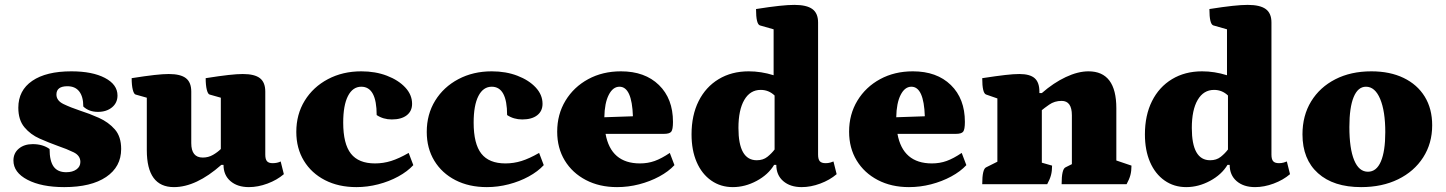

<svg xmlns="http://www.w3.org/2000/svg" viewBox="-20 -754 5918 786"><path d="M243 12Q150 12 92.5 -18Q35 -48 35 -97Q35 -127 57 -145.5Q79 -164 114 -164Q155 -164 183 -144Q183 -95 199.5 -72Q216 -49 251 -49Q277 -49 293 -60.5Q309 -72 309 -91Q309 -117 281.5 -130.5Q254 -144 216 -157Q180 -170 142.5 -186.5Q105 -203 80 -233Q55 -263 55 -313Q55 -384 112 -423Q169 -462 272 -462Q358 -462 409.5 -435Q461 -408 461 -363Q461 -333 438.5 -314.5Q416 -296 381 -296Q344 -296 321 -318Q321 -358 304.5 -379.5Q288 -401 256 -401Q211 -401 211 -367Q211 -342 240 -328Q269 -314 308 -301Q346 -289 385 -271.5Q424 -254 450 -224.5Q476 -195 476 -144Q476 -71 414.5 -29.5Q353 12 243 12Z M692 12Q581 12 581 -139V-354L535 -367Q528 -369 523.5 -387Q519 -405 519 -434Q576 -443 612 -447Q648 -451 671 -451Q719 -451 741 -434Q763 -417 763 -379V-168Q763 -109 810 -109Q833 -109 852 -120Q871 -131 884 -144V-354L838 -367Q831 -369 826.5 -387Q822 -405 822 -434Q879 -443 915 -447Q951 -451 974 -451Q1022 -451 1044 -434Q1066 -417 1066 -379V-121Q1066 -102 1073 -94Q1080 -86 1096 -86Q1115 -86 1129 -93L1142 -41Q1114 -17 1075 -2.5Q1036 12 999 12Q952 12 923.5 -12.5Q895 -37 895 -79H886Q783 12 692 12Z M1439 12Q1366 12 1310.5 -16.5Q1255 -45 1224 -96Q1193 -147 1193 -214Q1193 -286 1227.5 -342Q1262 -398 1322.5 -430Q1383 -462 1459 -462Q1517 -462 1564 -444Q1611 -426 1639 -396Q1667 -366 1667 -329Q1667 -299 1645 -282Q1623 -265 1584 -265Q1549 -265 1522 -283Q1522 -399 1459 -399Q1424 -399 1404.5 -361Q1385 -323 1385 -252Q1385 -165 1416.5 -125Q1448 -85 1515 -85Q1549 -85 1581 -95Q1613 -105 1653 -128L1672 -78Q1648 -52 1610.5 -31.5Q1573 -11 1528.5 0.5Q1484 12 1439 12Z M1973 12Q1900 12 1844.5 -16.5Q1789 -45 1758 -96Q1727 -147 1727 -214Q1727 -286 1761.5 -342Q1796 -398 1856.5 -430Q1917 -462 1993 -462Q2051 -462 2098 -444Q2145 -426 2173 -396Q2201 -366 2201 -329Q2201 -299 2179 -282Q2157 -265 2118 -265Q2083 -265 2056 -283Q2056 -399 1993 -399Q1958 -399 1938.5 -361Q1919 -323 1919 -252Q1919 -165 1950.5 -125Q1982 -85 2049 -85Q2083 -85 2115 -95Q2147 -105 2187 -128L2206 -78Q2182 -52 2144.5 -31.5Q2107 -11 2062.5 0.5Q2018 12 1973 12Z M2506 12Q2434 12 2378.5 -17Q2323 -46 2292 -97Q2261 -148 2261 -215Q2261 -286 2295 -342Q2329 -398 2388 -430Q2447 -462 2522 -462Q2620 -462 2677.5 -406Q2735 -350 2735 -255Q2735 -224 2728 -215Q2721 -206 2698 -206H2459Q2481 -85 2600 -85Q2632 -85 2660 -95Q2688 -105 2722 -128L2741 -78Q2717 -52 2679 -31.5Q2641 -11 2596.5 0.5Q2552 12 2506 12ZM2516 -399Q2489 -399 2472 -365.5Q2455 -332 2454 -274L2571 -278Q2567 -399 2516 -399Z M2980 12Q2930 12 2891.5 -15Q2853 -42 2832 -90.5Q2811 -139 2811 -204Q2811 -282 2840 -340Q2869 -398 2922 -430Q2975 -462 3045 -462Q3096 -462 3147 -446V-634L3091 -650Q3075 -655 3075 -717Q3132 -726 3169.5 -730Q3207 -734 3232 -734Q3282 -734 3305.5 -717Q3329 -700 3329 -662V-121Q3329 -102 3336 -94Q3343 -86 3360 -86Q3370 -86 3379 -88.5Q3388 -91 3392 -93L3405 -41Q3377 -17 3338 -2.5Q3299 12 3262 12Q3215 12 3186.5 -12.5Q3158 -37 3158 -79H3149Q3125 -39 3077.5 -13.5Q3030 12 2980 12ZM3078 -98Q3104 -98 3121.5 -112Q3139 -126 3151 -142V-363Q3127 -386 3094 -386Q3051 -386 3027 -345Q3003 -304 3003 -230Q3003 -98 3078 -98Z M3701 12Q3629 12 3573.5 -17Q3518 -46 3487 -97Q3456 -148 3456 -215Q3456 -286 3490 -342Q3524 -398 3583 -430Q3642 -462 3717 -462Q3815 -462 3872.5 -406Q3930 -350 3930 -255Q3930 -224 3923 -215Q3916 -206 3893 -206H3654Q3676 -85 3795 -85Q3827 -85 3855 -95Q3883 -105 3917 -128L3936 -78Q3912 -52 3874 -31.5Q3836 -11 3791.5 0.5Q3747 12 3701 12ZM3711 -399Q3684 -399 3667 -365.5Q3650 -332 3649 -274L3766 -278Q3762 -399 3711 -399Z M4001 0Q4001 -62 4017 -69L4063 -92V-351L4017 -367Q4001 -372 4001 -434Q4060 -443 4095 -447Q4130 -451 4153 -451Q4196 -451 4215.5 -434Q4235 -417 4235 -379V-373H4245Q4293 -415 4343 -438.5Q4393 -462 4436 -462Q4550 -462 4550 -311V-97L4612 -76Q4612 -54 4607.5 -37Q4603 -20 4592 0H4326Q4326 -62 4342 -69L4368 -82V-282Q4368 -341 4326 -341Q4297 -341 4275 -325.5Q4253 -310 4245 -303V-88L4287 -76Q4287 -54 4282.5 -37Q4278 -20 4267 0Z M4836 12Q4786 12 4747.5 -15Q4709 -42 4688 -90.5Q4667 -139 4667 -204Q4667 -282 4696 -340Q4725 -398 4778 -430Q4831 -462 4901 -462Q4952 -462 5003 -446V-634L4947 -650Q4931 -655 4931 -717Q4988 -726 5025.5 -730Q5063 -734 5088 -734Q5138 -734 5161.5 -717Q5185 -700 5185 -662V-121Q5185 -102 5192 -94Q5199 -86 5216 -86Q5226 -86 5235 -88.5Q5244 -91 5248 -93L5261 -41Q5233 -17 5194 -2.5Q5155 12 5118 12Q5071 12 5042.5 -12.5Q5014 -37 5014 -79H5005Q4981 -39 4933.5 -13.5Q4886 12 4836 12ZM4934 -98Q4960 -98 4977.5 -112Q4995 -126 5007 -142V-363Q4983 -386 4950 -386Q4907 -386 4883 -345Q4859 -304 4859 -230Q4859 -98 4934 -98Z M5552 12Q5439 12 5375.5 -45Q5312 -102 5312 -204Q5312 -281 5347.5 -339Q5383 -397 5446.5 -429.5Q5510 -462 5594 -462Q5670 -462 5726 -435Q5782 -408 5812.5 -358.5Q5843 -309 5843 -241Q5843 -167 5806 -109.5Q5769 -52 5703.5 -20Q5638 12 5552 12ZM5580 -51Q5615 -51 5633 -93Q5651 -135 5651 -213Q5651 -299 5630 -349Q5609 -399 5572 -399Q5539 -399 5521.5 -356.5Q5504 -314 5504 -234Q5504 -146 5523.5 -98.5Q5543 -51 5580 -51Z"/></svg>

Font: Petrona Black
Style: Regular
Weight: 900
Designer: Ringo R. Seeber
Foundry: Ringo R. Seeber
Version: Version 2.001; ttfautohint (v1.8.3)